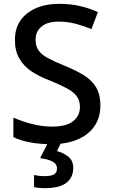

<svg xmlns="http://www.w3.org/2000/svg" viewBox="-20 -744 590 1004"><path d="M505 -193Q505 -98 436 -44Q367 10 247 10Q189 10 137.5 0.5Q86 -9 50 -27V-129Q90 -111 144 -96.5Q198 -82 254 -82Q326 -82 362 -110Q398 -138 398 -185Q398 -218 381.5 -240.5Q365 -263 330 -282Q295 -301 238 -324Q185 -344 144.5 -371Q104 -398 81 -438Q58 -478 58 -536Q58 -624 122 -674Q186 -724 290 -724Q348 -724 397.5 -712.5Q447 -701 492 -681L458 -592Q417 -609 374.5 -620Q332 -631 287 -631Q228 -631 197 -605Q166 -579 166 -537Q166 -504 181 -481.5Q196 -459 229 -441Q262 -423 316 -401Q376 -377 418.5 -350.5Q461 -324 483 -286.5Q505 -249 505 -193ZM363 134Q363 184 327 212Q291 240 214 240Q180 240 158 234V171Q183 177 216 177Q245 177 261.5 168.5Q278 160 278 137Q278 113 254 100.5Q230 88 190 83L232 0H300L278 46Q312 55 337.5 75.5Q363 96 363 134Z"/></svg>

Font: Noto Sans Sinhala Medium
Style: Regular
Weight: 500
Designer: Jelle Bosma - Monotype Design Team
Foundry: Monotype Imaging Inc.
Version: Version 2.006; ttfautohint (v1.8.4.7-5d5b)